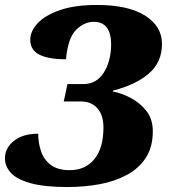

<svg xmlns="http://www.w3.org/2000/svg" viewBox="-26 -744 696 774"><path d="M245 10Q153 10 97.5 -5.5Q42 -21 18 -47Q-6 -73 -6 -106Q-6 -147 30 -176Q66 -205 128 -205Q128 -168 139.5 -134Q151 -100 179 -79Q207 -58 255 -58Q318 -58 354.5 -102.5Q391 -147 391 -230Q391 -280 366.5 -307.5Q342 -335 300 -335H231L246 -405H310Q363 -405 392.5 -451.5Q422 -498 422 -567Q422 -608 405 -632Q388 -656 352 -656Q313 -656 280.5 -623.5Q248 -591 240 -505Q170 -505 133 -523.5Q96 -542 96 -584Q96 -618 125.5 -650Q155 -682 215 -703Q275 -724 365 -724Q491 -724 559 -681Q627 -638 627 -567Q627 -493 574 -447.5Q521 -402 430 -379L429 -375Q463 -369 500.5 -349.5Q538 -330 564 -297Q590 -264 590 -215Q590 -152 562.5 -109Q535 -66 486.5 -39.5Q438 -13 376 -1.5Q314 10 245 10Z"/></svg>

Font: Noto Serif Black
Style: Italic
Weight: 900
Italic angle: -12°
Designer: Monotype Design Team
Foundry: Monotype Imaging Inc.
Version: Version 2.013